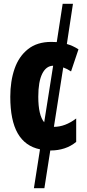

<svg xmlns="http://www.w3.org/2000/svg" viewBox="-20 -780 455 1008"><path d="M247 10Q245 10 244 10L213 208H158L190 4Q112 -12 73 -80Q34 -148 34 -272Q34 -354 56.5 -419Q79 -484 127 -522Q175 -560 249 -560Q264 -560 278 -559L309 -760H363L331 -549Q363 -540 392 -521L353 -405Q332 -419 312 -426L263 -114Q322 -114 380 -158V-35Q352 -12 318 -1Q284 10 247 10ZM181 -272Q181 -175 212 -138L259 -435Q222 -434 201.5 -392.5Q181 -351 181 -272Z"/></svg>

Font: Noto Sans ExtraCondensed ExtraBold
Style: Regular
Weight: 800
Width: 2
Designer: Monotype Design Team
Foundry: Monotype Imaging Inc.
Version: Version 2.013; ttfautohint (v1.8.4.7-5d5b)